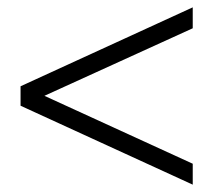

<svg xmlns="http://www.w3.org/2000/svg" viewBox="-20 -496 581 523"><path d="M505 7 36 -208V-261L505 -476V-419L101 -235L505 -50Z"/></svg>

Font: Frank Ruhl Libre Light
Style: Regular
Weight: 300
Designer: Yanek Iontef
Foundry: Fontef
Version: Version 6.003;gftools[0.9.30]